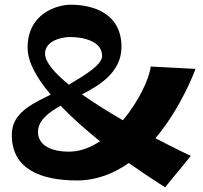

<svg xmlns="http://www.w3.org/2000/svg" viewBox="-20 -735 861 814"><path d="M280 -715C223 -715 97 -679 97 -533C97 -472 136 -403 195 -334C111 -292 30 -255 30 -163C30 -17 154 30 307 30C390 30 464 0 526 -44C614 18 680 59 680 59L789 -74C789 -74 725 -104 639 -149C752 -283 809 -443 809 -443C809 -443 621 -453 619 -453C612 -398 567 -304 501 -225C441 -260 380 -298 327 -335C394 -369 495 -425 495 -536C495 -678 376 -715 280 -715ZM413 -498C413 -461 346 -420 272 -376C212 -425 171 -471 171 -508C171 -560 237 -578 277 -578C332 -578 413 -561 413 -498ZM141 -176C141 -227 192 -261 237 -287C287 -234 346 -183 404 -136C363 -109 319 -92 272 -92C206 -92 141 -114 141 -176Z"/></svg>

Font: Peralta
Style: Regular
Weight: 400
Designer: Astigmatic (AOETI)
Foundry: Astigmatic (AOETI)
Version: Version 1.000